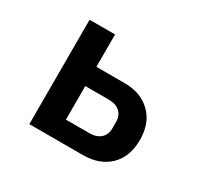

<svg xmlns="http://www.w3.org/2000/svg" viewBox="-113 -669 867 822"><g transform="rotate(30 320.0 -258.0)"><path d="M114 -516H240V-356H381Q460 -356 509 -308.5Q558 -261 558 -178Q558 -94 509 -47Q460 0 379 0H114ZM356 -95Q391 -95 411 -113Q431 -131 431 -163V-193Q431 -225 411 -243Q391 -261 356 -261H240V-95Z"/></g></svg>

Font: Writer SemiBold
Style: Regular
Weight: 600
Monospace: yes
Designer: Mike Abbink, Paul van der Laan, Pieter van Rosmalen
Foundry: Bold Monday
Version: Version 2.001 2020